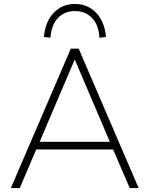

<svg xmlns="http://www.w3.org/2000/svg" viewBox="-20 -951 756 971"><path d="M35 0 338 -705H378L681 0H636L548 -204L575 -195H139L167 -204L80 0ZM357 -648 178 -228 156 -234H558L538 -228L359 -648ZM235 -760 202 -764Q209 -842 252 -886.5Q295 -931 359 -931Q423 -931 466 -886.5Q509 -842 516 -764L483 -760Q479 -825 445.5 -860Q412 -895 359 -895Q306 -895 273 -860Q240 -825 235 -760Z"/></svg>

Font: Nunito Sans 12pt ExtraLight ExtraLight
Style: Regular
Weight: 250
Version: Version 3.101;gftools[0.9.27]